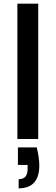

<svg xmlns="http://www.w3.org/2000/svg" viewBox="-20 -760 304 1050"><path d="M189 -740V0H75V-740ZM181 46Q195 104 195 145Q195 207 166.5 238.5Q138 270 82 270V220Q107 220 119 206Q131 192 131 163V142H78V46Z"/></svg>

Font: Fz Poppins Med
Style: Regular
Weight: 500
Designer: Ninad Kale (Devanagari), Jonny Pinhorn (Latin)
Foundry: Indian Type Foundry
Version: Vit hóa bi Vntype.Com & FontZin.Com